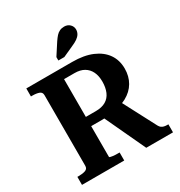

<svg xmlns="http://www.w3.org/2000/svg" viewBox="-211 -1077 1149 1224"><g transform="rotate(-30 363.0 -465.5)"><path d="M358 -321 508 0H705V-59H697Q684 -59 673.5 -61.5Q663 -64 655 -70Q647 -76 641 -87L510 -337ZM273 -69V-641H350Q392 -641 420 -624.5Q448 -608 462.5 -578Q477 -548 477 -506Q477 -462 463 -429.5Q449 -397 420 -380Q391 -363 346 -363H253V-295H358Q369 -295 379.5 -296Q390 -297 400 -298Q410 -299 418 -301Q491 -308 541 -335Q591 -362 616.5 -406Q642 -450 642 -506Q642 -568 610.5 -613.5Q579 -659 519 -684.5Q459 -710 373 -710H35V-651H46Q75 -651 94.5 -644Q114 -637 114 -615V-95Q114 -73 94.5 -66Q75 -59 46 -59H35V0H346V-59H334Q324 -59 313 -59.5Q302 -60 293 -61.5Q284 -63 278.5 -64.5Q273 -66 273 -69ZM356 -872 301 -787V-762H345L422 -797Q448 -808 464.5 -819.5Q481 -831 489.5 -845.5Q498 -860 498 -877Q498 -899 482 -915Q466 -931 440 -931Q422 -931 407 -924Q392 -917 380.5 -904Q369 -891 356 -872Z"/></g></svg>

Font: Roboto Serif 28pt SemiBold
Style: Regular
Weight: 600
Designer: Greg Gazdowicz
Foundry: Commercial Type
Version: Version 1.008